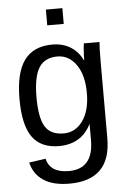

<svg xmlns="http://www.w3.org/2000/svg" viewBox="-61 -769 678 1020"><g transform="rotate(-5 278.0 -259.0)"><path d="M267.6 207.5Q181.2 207.5 129.9 173.6Q78.6 139.6 64 77.1L152.3 64.5Q170.4 140.6 270 140.6Q401.4 140.6 401.4 -13.2V-98.1H400.4Q375.5 -47.4 332 -21.7Q288.6 3.9 230.5 3.9Q133.3 3.9 87.6 -60.5Q42 -125 42 -263.2Q42 -403.3 91.1 -470Q140.1 -536.6 240.2 -536.6Q296.4 -536.6 337.6 -511Q378.9 -485.4 401.4 -438H402.3Q402.3 -447.8 403.3 -468.5Q404.3 -489.3 405.8 -507.8Q407.2 -526.4 408.2 -528.3H491.7Q488.8 -502 488.8 -418.9V-15.1Q488.8 207.5 267.6 207.5ZM401.4 -264.2Q401.4 -360.4 362.1 -415.8Q322.8 -471.2 261.7 -471.2Q194.3 -471.2 163.6 -422.4Q132.8 -373.5 132.8 -264.2Q132.8 -155.8 161.6 -108.4Q190.4 -61 260.3 -61Q322.8 -61 362.1 -115.5Q401.4 -169.9 401.4 -264.2ZM311 -724.6V-640.6H223.1V-724.6Z"/></g></svg>

Font: Arimo Nerd Font
Style: Regular
Weight: 400
Designer: Steve Matteson
Foundry: Monotype Imaging Inc.
Version: Version 1.33;Nerd Fonts 3.2.1